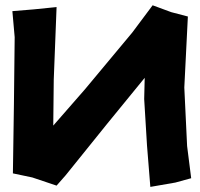

<svg xmlns="http://www.w3.org/2000/svg" viewBox="-20 -694 765 734"><path d="M27.3 -651.4 36.1 -551.8 33.2 -293 29.3 -31.2 103.5 -15.6 196.3 15.6 231.4 -24.4 389.6 -220.7 533.2 -396.5 531.2 -315.4 542 -137.7 554.7 20.5 650.4 3.9 710.9 -12.7 695.3 -135.7 684.6 -359.4 698.2 -630.9 634.8 -647.5 563.5 -673.8 485.4 -569.3 304.7 -352.5 183.6 -213.9 185.5 -389.6 196.3 -667 109.4 -658.2Z"/></svg>

Font: MaokenAssortedSans-Lite
Style: Lite
Weight: 400
Version: Version 1.400